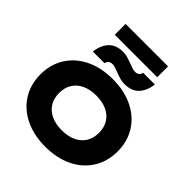

<svg xmlns="http://www.w3.org/2000/svg" viewBox="-303 -1357 1572 1572"><g transform="rotate(45 483.0 -571.5)"><path d="M36.2 -375Q36.2 -491 92.2 -579.8Q148.1 -668.6 249.2 -717.6Q350.2 -766.6 483.1 -766.6Q615.9 -766.6 717 -717.6Q818.1 -668.6 874 -579.8Q930 -491 930 -375Q930 -259 874 -170.2Q818.1 -81.4 717 -32.4Q615.9 16.6 483.1 16.6Q350.2 16.6 249.2 -32.4Q148.1 -81.4 92.2 -170.2Q36.2 -259 36.2 -375ZM714.1 -375Q714.1 -436.9 686.2 -482.1Q658.2 -527.3 606.2 -551.5Q554.3 -575.8 483.1 -575.8Q411.9 -575.8 360 -551.5Q308 -527.3 280 -482.1Q252.1 -436.9 252.1 -375Q252.1 -313.1 280 -267.9Q308 -222.7 360 -198.5Q411.9 -174.2 483.1 -174.2Q554.3 -174.2 606.2 -198.5Q658.2 -222.7 686.2 -267.9Q714.1 -313.1 714.1 -375ZM386.1 -984.1Q412.7 -984.1 436.1 -977.4Q459.5 -970.7 498.4 -956.6Q522.8 -946.6 539.2 -941.7Q555.5 -936.9 569.9 -936.9Q591.6 -936.9 604.9 -947.5Q618.3 -958 621.9 -978.5H757.8Q746.5 -895.2 702.7 -849.9Q658.9 -804.6 579.1 -804.6Q551.8 -804.6 527.1 -811.5Q502.5 -818.3 466.4 -832.4Q444.6 -841.1 426.8 -846.5Q409 -851.8 395.3 -851.8Q373.6 -851.8 360.2 -841.2Q346.9 -830.7 343.2 -810.2H207.4Q218.3 -893.4 262.1 -938.8Q305.9 -984.1 386.1 -984.1ZM237.2 -1159.9H729V-1034.3H237.2Z"/></g></svg>

Font: Unbounded Variable
Style: Regular
Weight: 400
Designer: Luke Prowse, Jean-Baptiste Morizot, Fátima Lázaro, Florian Runge
Foundry: NaN
Version: Version 1.600;FEAKit 1.0